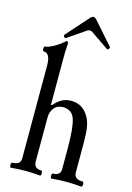

<svg xmlns="http://www.w3.org/2000/svg" viewBox="-133 -956 708 1026"><g transform="rotate(15 221.5 -442.5)"><path d="M34 4Q30 4 28.5 -3Q27 -10 28.5 -17Q30 -24 34 -24Q80 -24 80 -60V-574Q80 -642 43 -642Q37 -642 37 -655.5Q37 -669 43 -669Q55 -669 74 -678Q93 -687 109.5 -698Q126 -709 133 -716Q145 -727 150 -727Q157 -727 157 -713Q155 -690 154.5 -670.5Q154 -651 154 -634V-377L160 -376Q179 -399 201.5 -412Q224 -425 254 -425Q320 -425 353 -364Q366 -341 371 -309Q376 -277 376 -224V-62Q376 -24 423 -24Q428 -24 429.5 -17Q431 -10 429.5 -3Q428 4 423 4Q403 2 382.5 1Q362 0 341 0Q321 0 300.5 1Q280 2 259 4Q255 4 253.5 -3Q252 -10 253.5 -17Q255 -24 259 -24Q301 -24 301 -59V-173Q301 -234 297 -273.5Q293 -313 286 -334Q277 -361 259 -371Q241 -381 222 -381Q188 -381 171 -358.5Q154 -336 154 -307V-62Q154 -24 195 -24Q199 -24 200.5 -17Q202 -10 201 -3Q200 4 195 4Q175 2 155 1Q135 0 115 0Q95 0 74.5 1Q54 2 34 4ZM140 -742Q134 -738 128.5 -745.5Q123 -753 127 -757L235 -878Q245 -889 253 -889Q261 -889 271 -878L377 -758Q382 -753 376 -745.5Q370 -738 365 -742L266 -810Q261 -814 253 -814Q244 -814 239 -810Z"/></g></svg>

Font: Junicode Two Beta Condensed
Style: Regular
Weight: 400
Width: 3
Designer: Peter S. Baker
Foundry: Briery Creek Software
Version: Version 1.053; ttfautohint (v1.8.4)